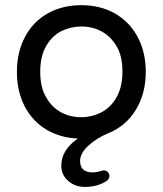

<svg xmlns="http://www.w3.org/2000/svg" viewBox="-20 -529 634 748"><path d="M218.8 116.2Q218.8 55.7 283.2 10.7Q213.9 7.8 160.2 -24.4Q105.5 -57.6 75.7 -115.7Q45.9 -173.8 45.9 -249Q45.9 -325.2 77.1 -384.8Q108.4 -444.3 165.5 -476.6Q222.7 -508.8 296.9 -508.8Q371.1 -508.8 427.7 -476.6Q485.4 -443.4 516.6 -384.3Q547.9 -325.2 547.9 -249Q547.9 -164.1 508.8 -100.6Q469.7 -37.1 401.4 -9.8Q356.4 8.8 324.2 38.6Q292 68.4 292 97.7Q292 142.6 340.8 142.6Q356.4 142.6 375 136.7L377.9 135.7L383.8 134.8Q393.6 134.8 399.9 141.1Q406.2 147.5 406.2 157.2Q406.2 168 395.5 175.8Q360.4 199.2 310.5 199.2Q272.5 199.2 245.6 175.8Q218.8 152.3 218.8 116.2ZM160.2 -149.4Q181.6 -111.3 217.3 -91.8Q252.9 -72.3 296.9 -72.3Q336.9 -72.3 374 -90.8Q412.1 -110.4 434.6 -150.9Q457 -191.4 457 -250Q457 -311.5 433.6 -349.6Q412.1 -386.7 376.5 -406.2Q340.8 -425.8 296.9 -425.8Q256.8 -425.8 219.7 -408.2Q181.6 -388.7 159.2 -348.6Q136.7 -308.6 136.7 -250Q136.7 -187.5 160.2 -149.4Z"/></svg>

Font: jf-openhuninn-2.0
Style: Regular
Weight: 400
Designer: [Kosugi Maru]
Designed by MOTOYA      

[Varela Round]
Joe Prince (Latin component); Avraham Cornfeld (Hebrew component)
Foundry: justfont CO.,LTD.
Version: 2.0